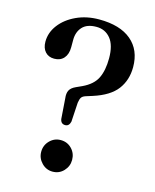

<svg xmlns="http://www.w3.org/2000/svg" viewBox="-111 -803 719 888"><g transform="rotate(15 248.0 -359.0)"><path d="M195.5 -334Q192.5 -357 200 -371.8Q207.5 -386.5 230 -396.5L257.5 -409Q307.5 -432.5 325.5 -470Q343.5 -507.5 343.5 -565Q343.5 -627.5 317.8 -659Q292 -690.5 250 -690.5Q205 -690.5 183 -666.5Q161 -642.5 161 -604.5V-569Q161 -535.5 144.2 -516.5Q127.5 -497.5 98 -497.5Q71 -497.5 55 -515.2Q39 -533 39 -563.5Q39 -607 67.2 -644.2Q95.5 -681.5 144.2 -704.2Q193 -727 253.5 -727Q353.5 -727 407.5 -681.5Q461.5 -636 461.5 -554Q461.5 -492 427.8 -447.2Q394 -402.5 315.5 -377.5L284 -367.5Q270 -363 264.5 -354.8Q259 -346.5 256.5 -329L251 -237Q245.5 -214 227 -214Q206.5 -214 202.5 -236.5ZM226 9Q195.5 9 173.8 -13.5Q152 -36 152 -66.5Q152 -98 173.8 -120Q195.5 -142 226 -142Q257.5 -142 278.8 -120Q300 -98 300 -66.5Q300 -36 278.8 -13.5Q257.5 9 226 9Z"/></g></svg>

Font: Fraunces 9pt S000
Style: Regular
Weight: 400
Version: Version 1.000; ttfautohint (v1.8.3)